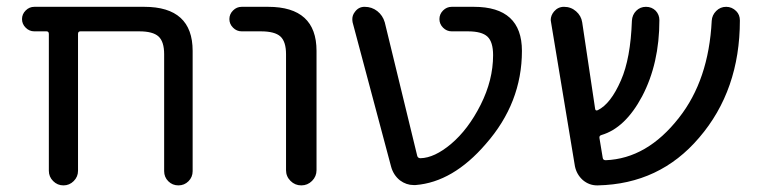

<svg xmlns="http://www.w3.org/2000/svg" viewBox="-20 -567 2232 566"><path d="M463.9 -407.2Q463.9 -444.3 447.3 -459.5Q430.7 -474.6 390.6 -474.6H216.8Q210 -474.6 210 -466.8V-63.5Q210 -45.9 197.3 -33.2Q184.6 -20.5 167 -20.5Q149.4 -20.5 136.7 -33.2Q124 -45.9 124 -63.5V-466.8Q124 -474.6 117.2 -474.6H81.1Q66.4 -474.6 55.7 -485.4Q44.9 -496.1 44.9 -510.7Q44.9 -525.4 55.7 -536.1Q66.4 -546.9 81.1 -546.9H405.3Q547.9 -546.9 547.9 -417V-62.5Q547.9 -44.9 535.6 -32.7Q523.4 -20.5 505.9 -20.5Q488.3 -20.5 476.1 -32.7Q463.9 -44.9 463.9 -62.5Z M692.4 -474.6Q677.7 -474.6 667 -485.4Q656.2 -496.1 656.2 -510.7Q656.2 -525.4 667 -536.1Q677.7 -546.9 692.4 -546.9H770.5Q913.1 -546.9 913.1 -417V-65.4Q913.1 -46.9 899.9 -33.7Q886.7 -20.5 868.2 -20.5Q849.6 -20.5 836.4 -33.7Q823.2 -46.9 823.2 -65.4V-407.2Q823.2 -444.3 806.6 -459.5Q790 -474.6 749 -474.6Z M1309.6 -142.6Q1360.4 -185.5 1397 -258.3Q1433.6 -331.1 1433.6 -404.3Q1433.6 -443.4 1417 -459Q1400.4 -474.6 1359.4 -474.6H1311.5Q1296.9 -474.6 1286.1 -485.4Q1275.4 -496.1 1275.4 -510.7Q1275.4 -525.4 1286.1 -536.1Q1296.9 -546.9 1311.5 -546.9H1377Q1518.6 -546.9 1518.6 -417Q1518.6 -263.7 1412.1 -142.6Q1315.4 -30.3 1205.1 -21.5Q1202.1 -21.5 1199.2 -21.5Q1177.7 -21.5 1159.2 -35.2Q1139.6 -50.8 1132.8 -76.2L1019.5 -501Q1018.6 -505.9 1018.6 -510.7Q1018.6 -522.5 1026.4 -532.2Q1037.1 -546.9 1054.7 -546.9Q1076.2 -546.9 1092.3 -534.2Q1108.4 -521.5 1114.3 -501L1210 -107.4Q1211.9 -100.6 1219.7 -100.6Q1260.7 -101.6 1309.6 -142.6Z M2150.4 -534.2Q2161.1 -523.4 2161.1 -506.8Q2161.1 -300.8 2041 -161.1Q1924.8 -24.4 1742.2 -20.5Q1741.2 -20.5 1740.2 -20.5Q1716.8 -20.5 1698.2 -36.1Q1679.7 -52.7 1674.8 -77.1L1604.5 -501Q1603.5 -504.9 1603.5 -507.8Q1603.5 -521.5 1613.3 -533.2Q1625 -546.9 1642.6 -546.9Q1663.1 -546.9 1678.2 -533.7Q1693.4 -520.5 1696.3 -501L1734.4 -246.1Q1735.4 -239.3 1742.2 -242.2Q1780.3 -260.7 1810.5 -330.1Q1838.9 -394.5 1842.8 -505.9Q1843.8 -523.4 1855.5 -535.2Q1867.2 -546.9 1884.3 -546.9Q1901.4 -546.9 1913.1 -535.2Q1923.8 -523.4 1923.8 -507.8Q1923.8 -379.9 1873 -283.2Q1823.2 -189.5 1752.9 -168.9Q1746.1 -167 1747.1 -160.2L1756.8 -101.6Q1757.8 -94.7 1765.6 -94.7Q1887.7 -99.6 1981.4 -219.7Q2069.3 -331.1 2078.1 -505.9Q2079.1 -522.5 2091.3 -534.7Q2103.5 -546.9 2120.6 -546.9Q2137.7 -546.9 2150.4 -534.2Z"/></svg>

Font: Gen Jyuu Gothic Regular
Style: Regular
Weight: 400
Designer: [Source Han Sans]
Ryoko NISHIZUKA  (kana & ideographs); Paul D. Hunt (Latin, Greek & Cyrillic); Wenlong ZHANG  (bopomofo
Version: Version 1.002.20150607